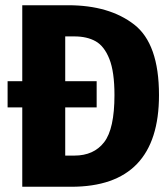

<svg xmlns="http://www.w3.org/2000/svg" viewBox="-20 -713 640 733"><path d="M587 -350Q587 0 252 0H65V-303H9V-403H65V-693H240Q397 -693 492 -619.5Q587 -546 587 -350ZM417 -350Q417 -439 397.5 -488Q378 -537 345 -555.5Q312 -574 264 -574H229V-403H349V-303H229V-119H264Q338 -119 377.5 -170Q417 -221 417 -350Z"/></svg>

Font: Fira Mono
Style: Bold
Weight: 700
Monospace: yes
Designer: Carrois Corporate & Edenspiekermann AG
Foundry: Carrois Corporate GbR & Edenspiekermann AG
Version: Version 3.206